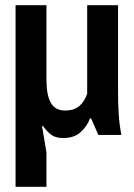

<svg xmlns="http://www.w3.org/2000/svg" viewBox="-20 -520 516 740"><path d="M159 -500V-213Q159 -153 176 -123.5Q193 -94 231 -94Q266 -94 286 -111.5Q306 -129 316 -159V-500H435V-163Q435 -122 437.5 -80.5Q440 -39 448 0H359L331 -64H327Q315 -32 290 -10Q265 12 224 12Q194 12 177 -1Q160 -14 146 -34H142L159 67V200H40V-500Z"/></svg>

Font: PT Sans Narrow
Style: Bold
Weight: 700
Width: 3
Designer: A.Korolkova, O.Umpeleva, V.Yefimov
Foundry: ParaType Ltd
Version: Version 2.003W OFL